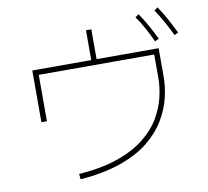

<svg xmlns="http://www.w3.org/2000/svg" viewBox="-93 -951 1186 1097"><g transform="rotate(-10 500.0 -402.5)"><path d="M287 43 284 12Q419 2 513 -31.5Q607 -65 668 -114Q729 -163 763 -221Q797 -279 811 -338Q825 -397 825 -451V-586H155V-317H123V-617H856V-451Q856 -394 841 -331Q826 -268 789.5 -206Q753 -144 689 -91.5Q625 -39 526 -3.5Q427 32 287 43ZM465 -606V-790H496V-606ZM843 -659Q824 -700 803 -739Q782 -778 756 -814L777 -828Q803 -790 825 -750Q847 -710 866 -671ZM959 -675Q939 -716 917 -756Q895 -796 870 -833L890 -848Q917 -809 939 -768Q961 -727 981 -686Z"/></g></svg>

Font: Murecho Thin ExtraLight
Style: Regular
Weight: 250
Version: Version 1.010